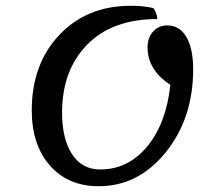

<svg xmlns="http://www.w3.org/2000/svg" viewBox="-20 -620 767 665"><path d="M322 25Q216 25 153 -46.5Q90 -118 90 -238Q90 -398 185.5 -499Q281 -600 433 -600Q478 -600 511 -592Q523 -577 525 -554Q368 -554 281.5 -465Q195 -376 195 -230Q195 -139 229.5 -86Q264 -33 327 -33Q424 -33 490 -113Q556 -193 570 -326Q491 -378 491 -456Q491 -489 510 -510.5Q529 -532 559 -532Q602 -532 625.5 -492Q649 -452 649 -380Q649 -210 554 -92.5Q459 25 322 25Z"/></svg>

Font: Lemonada Light
Style: Regular
Weight: 300
Designer: Mohamed Gaber (Arabic), Eduardo Tunni (Latin)
Foundry: Kief Type Foundry
Version: Version 4.004